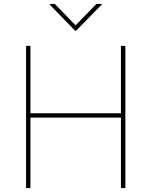

<svg xmlns="http://www.w3.org/2000/svg" viewBox="-20 -962 774 982"><path d="M113.3 0V-727.5H135.7V-382.8H598.6V-727.5H621.1V0H598.6V-360.4H135.7V0ZM260.3 -941.9 366.7 -832.5 473.1 -941.9H500.5V-939L369.6 -805.2H363.8L233.9 -939V-941.9Z"/></svg>

Font: Inter Thin
Style: Regular
Weight: 250
Designer: Rasmus Andersson
Foundry: rsms
Version: Version 4.001;git-66647c0bb